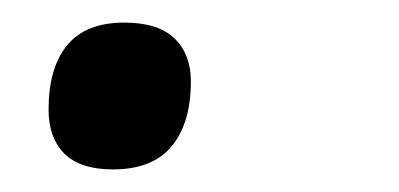

<svg xmlns="http://www.w3.org/2000/svg" viewBox="-20 -116 353 170"><path d="M80 34Q51 34 37 20Q23 6 23 -19Q23 -56 39.5 -76Q56 -96 90 -96Q120 -96 134.5 -82Q149 -68 149 -44Q149 -7 132 13.5Q115 34 80 34Z"/></svg>

Font: Playwrite RO
Style: Regular
Weight: 400
Designer: Veronika Burian, José Scaglione
Foundry: TypeTogether
Version: Version 1.002